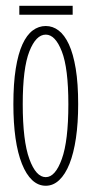

<svg xmlns="http://www.w3.org/2000/svg" viewBox="-20 -614 312 646"><path d="M134 11Q108.5 11 88.2 -8Q68 -27 53.8 -62.8Q39.5 -98.5 32.2 -149.2Q25 -200 25 -263.5Q25 -333 33 -383Q41 -433 55.5 -464.8Q70 -496.5 90 -511.5Q110 -526.5 134 -526.5Q157.5 -526.5 177.2 -511.5Q197 -496.5 211.8 -464.8Q226.5 -433 234.8 -383Q243 -333 243 -263.5Q243 -200 235.5 -149.2Q228 -98.5 213.8 -62.8Q199.5 -27 179.2 -8Q159 11 134 11ZM134 -18Q166 -18 188 -79Q210 -140 210 -263.5Q210 -384.5 188 -441Q166 -497.5 134 -497.5Q101 -497.5 78.8 -441Q56.5 -384.5 56.5 -263.5Q56.5 -140 78.8 -79Q101 -18 134 -18ZM45 -564.5V-594.5H224.5V-564.5Z"/></svg>

Font: Imbue Thin 10pt Thin
Style: Regular
Weight: 250
Version: Version 1.102